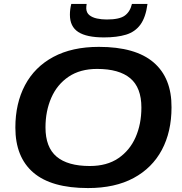

<svg xmlns="http://www.w3.org/2000/svg" viewBox="-20 -947 924 975"><path d="M427 8Q241 8 149.5 -70.5Q58 -149 58 -299Q58 -422 107 -514.5Q156 -607 251 -658Q346 -709 482 -709Q668 -709 760 -630Q852 -551 851 -402Q851 -278 802 -186Q753 -94 658.5 -43Q564 8 427 8ZM436 -104Q523 -104 581 -143.5Q639 -183 668.5 -250Q698 -317 698 -401Q698 -502 641.5 -549.5Q585 -597 473 -597Q387 -597 328.5 -557.5Q270 -518 240.5 -450.5Q211 -383 211 -300Q211 -199 267.5 -151.5Q324 -104 436 -104ZM508 -757Q420 -757 377.5 -784.5Q335 -812 335 -872Q335 -900 342 -927H420Q418 -914 418 -904Q419 -882 434 -870Q449 -858 472.5 -853Q496 -848 522 -848Q587 -848 614 -868Q641 -888 650 -927H729Q720 -859 693 -822Q666 -785 620 -771Q574 -757 508 -757Z"/></svg>

Font: Georama Extended SemiBold
Style: Italic
Weight: 600
Width: 7
Italic angle: -9°
Designer: Jean-Baptiste Levee
Foundry: Production Type
Version: Version 1.000